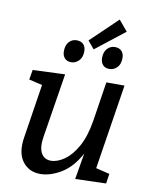

<svg xmlns="http://www.w3.org/2000/svg" viewBox="-95 -940 798 1020"><g transform="rotate(10 304.0 -430.5)"><path d="M196 10Q132 11 97 -36Q62 -83 76 -168L121 -457L49 -474L58 -527L232 -534L177 -190Q167 -131 183.5 -100Q200 -69 237 -69Q271 -69 309 -95.5Q347 -122 377.5 -176.5Q408 -231 422 -317L455 -530H553L481 -72L555 -54L547 -1L381 4L405 -137Q363 -60 306 -25.5Q249 9 196 10ZM358 -691 323 -733 467 -871 515 -814ZM458 -603Q435 -603 422.5 -617Q410 -631 410 -655Q410 -687 427 -705Q444 -723 468 -723Q491 -723 504 -709.5Q517 -696 517 -672Q517 -639 499.5 -621Q482 -603 458 -603ZM252 -603Q229 -603 216.5 -617Q204 -631 204 -654Q204 -687 220.5 -705Q237 -723 261 -723Q285 -723 298 -709.5Q311 -696 311 -672Q311 -639 293 -621Q275 -603 252 -603Z"/></g></svg>

Font: Bitter Medium
Style: Italic
Weight: 500
Italic angle: -9°
Designer: Sol Matas, and Bitter project Authors
Foundry: Sol Matas
Version: Version 2.001